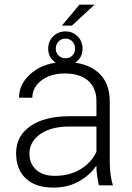

<svg xmlns="http://www.w3.org/2000/svg" viewBox="-20 -809 578 838"><path d="M411.6 0Q405.8 -27.3 403.3 -45.9Q400.9 -64.5 400.9 -83.5L399.4 -84Q370.6 -43 322.8 -16.6Q274.9 9.8 212.9 9.8Q134.3 9.8 92.3 -30.3Q50.3 -70.3 50.3 -140.6Q50.3 -215.3 112.5 -258.5Q174.8 -301.8 284.2 -301.8H400.9V-367.2Q400.9 -424.8 365 -456.5Q329.1 -488.3 262.7 -488.3Q200.2 -488.3 160.6 -457.8Q121.1 -427.2 121.1 -382.3L63 -382.8Q63 -445.3 119.4 -491.7Q175.8 -538.1 265.1 -538.1Q354.5 -538.1 406.7 -494.4Q459 -450.7 459 -366.2V-106.4Q459 -78.1 461.9 -52.2Q464.8 -26.4 472.7 0ZM219.7 -41.5Q284.2 -41.5 331.8 -70.6Q379.4 -99.6 400.9 -146.5V-256.8H283.2Q202.1 -256.8 155.3 -223.4Q108.4 -189.9 108.4 -138.7Q108.4 -95.2 137.5 -68.4Q166.5 -41.5 219.7 -41.5ZM326.7 -788.6H392.6L293.9 -697.3H250ZM190.4 -596.7Q190.4 -628.9 212.2 -650.4Q233.9 -671.9 266.1 -671.9Q297.4 -671.9 318.8 -650.4Q340.3 -628.9 340.3 -596.7Q340.3 -564.5 318.8 -543.9Q297.4 -523.4 266.1 -523.4Q233.9 -523.4 212.2 -544.2Q190.4 -564.9 190.4 -596.7ZM223.6 -596.7Q223.6 -578.6 235.8 -566.7Q248 -554.7 266.1 -554.7Q283.7 -554.7 295.7 -566.4Q307.6 -578.1 307.6 -596.7Q307.6 -615.7 295.7 -628.2Q283.7 -640.6 266.1 -640.6Q248 -640.6 235.8 -628.2Q223.6 -615.7 223.6 -596.7Z"/></svg>

Font: Roboto Web
Style: Light
Weight: 300
Designer: Google
Version: Version 1.200310; 2013